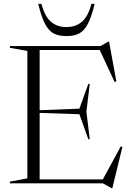

<svg xmlns="http://www.w3.org/2000/svg" viewBox="-20 -955 682 1000"><path d="M31.5 0V-9L122.5 -26V-689.5L31.5 -706V-715H502.5L545.5 -738.5H548L586 -531L577 -528L499.5 -694.5H186.5V-381L393.5 -389L440 -518H447.5L430 -373.5L447.5 -230H440L393.5 -360L186.5 -367V-20.5H515.5L609 -192.5L617.5 -190L565 25.5H561.5L516 0ZM326 -814Q375 -814 407.2 -842.2Q439.5 -870.5 456 -935H473Q456.5 -867.5 437.8 -831.2Q419 -795 392.8 -781Q366.5 -767 326 -767Q285.5 -767 259.2 -781Q233 -795 214.2 -831.2Q195.5 -867.5 179 -935H196Q212.5 -870.5 244.8 -842.2Q277 -814 326 -814Z"/></svg>

Font: Newsreader 72pt Light
Style: Regular
Weight: 300
Designer: Hugues Gentile
Foundry: Production Type
Version: Version 1.003; ttfautohint (v1.8.3)